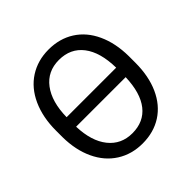

<svg xmlns="http://www.w3.org/2000/svg" viewBox="-187 -883 1054 1054"><g transform="rotate(-45 340.0 -356.0)"><path d="M622.1 -332.5Q622.1 -228.5 587.2 -150.9Q552.2 -73.2 487.8 -31.7Q423.3 9.8 336.9 9.8Q252.9 9.8 188 -31.5Q123 -72.8 87.2 -149.2Q51.3 -225.6 50.3 -326.2V-377.4Q50.3 -480 85.9 -558.6Q121.6 -637.2 186.8 -679Q252 -720.7 335.9 -720.7Q421.4 -720.7 485.8 -679.7Q550.3 -638.7 585.7 -561.8Q621.1 -484.9 622.1 -383.8ZM335.9 -640.1Q247.1 -640.1 196.3 -573Q145.5 -505.9 143.6 -387.7H528.3Q526.4 -508.8 476.1 -574.5Q425.8 -640.1 335.9 -640.1ZM336.9 -69.8Q425.8 -69.8 475.1 -132.3Q524.4 -194.8 528.3 -314H143.6Q147.5 -198.7 199 -134.3Q250.5 -69.8 336.9 -69.8Z"/></g></svg>

Font: Mardoto
Style: Regular
Weight: 400
Designer: Christian Robertson, Vahan Hovhannisyan
Foundry: Google
Version: Version 1.000